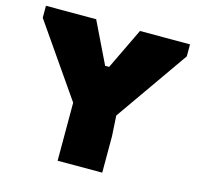

<svg xmlns="http://www.w3.org/2000/svg" viewBox="-103 -817 957 927"><g transform="rotate(15 375.0 -354.0)"><path d="M263 0V-290L15 -648V-708H266L366 -502H386L485 -708H735V-648L480 -284L486 -183V0Z"/></g></svg>

Font: Rowdies
Style: Bold
Weight: 700
Designer: Jaikishan Patel
Version: Version 1.000; ttfautohint (v1.8.3)